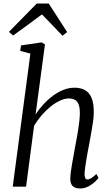

<svg xmlns="http://www.w3.org/2000/svg" viewBox="-20 -1057 631 1087"><path d="M432 10Q414.5 10 402.2 4Q390 -2 383.8 -14.5Q377.5 -27 378 -48Q378.5 -64 381.2 -85.2Q384 -106.5 388.2 -130.2Q392.5 -154 396.8 -178.2Q401 -202.5 405 -224.5Q409 -246.5 413.8 -271.2Q418.5 -296 422.5 -321.5Q426.5 -347 429.2 -371.5Q432 -396 432 -417Q432 -448.5 425 -466.2Q418 -484 404 -491.8Q390 -499.5 369 -499.5Q346 -499.5 319.5 -487.2Q293 -475 266.2 -453.5Q239.5 -432 215.5 -404Q191.5 -376 173 -345L127.5 0H52L152 -753.5L94 -769L99.5 -800L216 -817L234.5 -805.5L181.5 -409.5Q201.5 -440 226.8 -467.2Q252 -494.5 280.5 -515.5Q309 -536.5 339.8 -548.5Q370.5 -560.5 402 -560.5Q436 -560.5 460.5 -547.2Q485 -534 498 -503.5Q511 -473 511 -421.5Q511 -399.5 506.8 -368.8Q502.5 -338 496.5 -305.2Q490.5 -272.5 485.5 -244Q481.5 -224.5 477.5 -202Q473.5 -179.5 469.5 -157Q465.5 -134.5 462.8 -113.5Q460 -92.5 458.5 -75.5Q458.5 -59 462.2 -50Q466 -41 474 -41Q485 -41 496.8 -48.5Q508.5 -56 526 -72L537.5 -50Q533 -42.5 518.2 -28.2Q503.5 -14 481.2 -2Q459 10 432 10ZM30.5 -876.5 188 -1037H256L360 -875.5L334 -854.5Q305.5 -884.5 276.2 -915Q247 -945.5 217.5 -975.5Q177.5 -946 137.2 -916.2Q97 -886.5 54.5 -856Z"/></svg>

Font: Merriweather 36pt Light
Style: Italic
Weight: 300
Italic angle: -7.8°
Version: Version 2.101